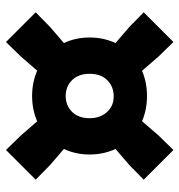

<svg xmlns="http://www.w3.org/2000/svg" viewBox="1 -690 598 640"><g transform="rotate(90 300.0 -370.0)"><path d="M120 -91 21 -190 70 -238 123.5 -284Q105 -323 105 -370Q105 -416.5 123.5 -456L70 -502L21 -550L120 -649L168 -600L216 -544.5Q255 -561 300 -561Q345 -561 384 -544.5L432 -600L480 -649L579 -550L530 -502L476.5 -456Q495 -416.5 495 -370Q495 -323 476.5 -284L530 -238L579 -190L480 -91L432 -140L384.5 -195Q345.5 -178 300 -178Q254.5 -178 215.5 -195L168 -140ZM300 -290Q331.5 -290 352.8 -311.2Q374 -332.5 374 -370Q374 -404.5 353.8 -427.2Q333.5 -450 301 -450Q269 -450 247.5 -428.8Q226 -407.5 226 -370Q226 -332.5 247.2 -311.2Q268.5 -290 300 -290Z"/></g></svg>

Font: Encode Sans Cnd Black
Style: Regular
Weight: 900
Width: 3
Designer: Multiple Designers
Foundry: Impallari Type
Version: Version 3.002; ttfautohint (v1.8.3) -l 8 -r 50 -G 200 -x 14 